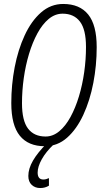

<svg xmlns="http://www.w3.org/2000/svg" viewBox="-20 -729 522 969"><path d="M206 9Q123 9 80 -44Q37 -97 37 -209Q37 -301 54 -389.5Q71 -478 104.5 -550.5Q138 -623 187 -666Q236 -709 299 -709Q382 -709 425 -656Q468 -603 468 -491Q468 -399 451 -310.5Q434 -222 400.5 -149.5Q367 -77 318.5 -34Q270 9 206 9ZM210 -40Q247 -40 279 -66.5Q311 -93 336 -139Q361 -185 378.5 -243Q396 -301 405 -365Q414 -429 414 -492Q414 -580 383.5 -620Q353 -660 296 -660Q258 -660 226 -633.5Q194 -607 169 -561Q144 -515 126.5 -457Q109 -399 100 -335Q91 -271 91 -208Q91 -120 121.5 -80Q152 -40 210 -40ZM216 -5 251 0Q212 37 191 74.5Q170 112 170 142Q170 177 199 177Q212 177 227 170V208Q208 220 183 220Q157 220 140 204Q123 188 123 159Q123 122 146.5 81.5Q170 41 216 -5Z"/></svg>

Font: Georama SemiCondensed Light
Style: Italic
Weight: 300
Width: 4
Italic angle: -9°
Designer: Jean-Baptiste Levee
Foundry: Production Type
Version: Version 1.000